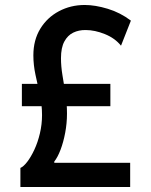

<svg xmlns="http://www.w3.org/2000/svg" viewBox="-20 -747 602 767"><path d="M61.5 0V-76.2Q73.7 -81.1 88.6 -100.3Q103.5 -119.6 117.2 -148.9Q130.9 -178.2 139.4 -214.1Q147.9 -250 147.9 -287.1Q147.9 -328.6 139.2 -368.7Q130.4 -408.7 121.8 -448Q113.3 -487.3 113.3 -525.9Q113.3 -586.9 140.9 -632.1Q168.5 -677.2 215.3 -702.1Q262.2 -727.1 318.4 -727.1Q360.4 -727.1 410.4 -711.9Q460.4 -696.8 502.9 -664.6L463.4 -564.5Q439 -594.7 398.9 -610.8Q358.9 -627 322.3 -627Q294.9 -627.4 272.7 -616.7Q250.5 -606 237.1 -581.3Q223.6 -556.6 223.6 -514.6Q223.6 -481.9 229.5 -446.5Q235.4 -411.1 241.5 -373Q247.6 -335 247.6 -293.5Q247.6 -254.9 240.5 -217Q233.4 -179.2 221.9 -148.9Q210.4 -118.7 196.8 -101.6V-96.7H500V0ZM67.4 -322.8V-412.1H420.9V-322.8Z"/></svg>

Font: Reddit Mono SemiBold
Style: Regular
Weight: 600
Monospace: yes
Designer: Stephen Hutchings
Foundry: Reddit
Version: Version 1.014